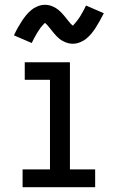

<svg xmlns="http://www.w3.org/2000/svg" viewBox="-20 -779 490 799"><path d="M74 0V-74H188V-447H83V-520H271V-74H376V0ZM283 -597Q275 -597 267.5 -598.5Q260 -600 253.5 -602.5Q247 -605 240 -609Q233 -613 227.5 -617.5Q222 -622 216 -628Q210 -634 205.5 -639.5Q201 -645 196.5 -650.5Q192 -656 186.5 -663Q181 -670 176.5 -675Q172 -680 167 -684Q165 -682 161 -677.5Q157 -673 155 -671Q153 -669 150.5 -666Q148 -663 146 -659.5Q144 -656 141 -652Q138 -648 135.5 -643.5Q133 -639 130 -634Q127 -629 124 -623.5Q121 -618 118 -612Q115 -606 112 -600L38 -632Q47 -651 55.5 -666Q64 -681 72 -693Q80 -705 89 -716Q98 -727 110 -737Q122 -747 137 -753Q152 -759 167 -759Q175 -759 182.5 -757.5Q190 -756 196.5 -753.5Q203 -751 210 -747Q217 -743 222.5 -738.5Q228 -734 234 -728Q240 -722 244.5 -716.5Q249 -711 253.5 -705.5Q258 -700 263.5 -693Q269 -686 273.5 -681Q278 -676 283 -672Q285 -674 289 -678.5Q293 -683 295 -685.5Q297 -688 299.5 -691Q302 -694 304 -697Q306 -700 309 -704Q312 -708 314.5 -712.5Q317 -717 320 -722Q323 -727 326 -732.5Q329 -738 332 -744Q335 -750 338 -756L412 -724Q403 -706 394.5 -691Q386 -676 378 -663.5Q370 -651 361 -640Q352 -629 340 -619Q328 -609 313 -603Q298 -597 283 -597Z"/></svg>

Font: Zed Sans Extended
Style: Regular
Weight: 400
Width: 7
Designer: Belleve Invis
Foundry: Belleve Invis
Version: Version 1.0.0; ttfautohint (v1.8.4)